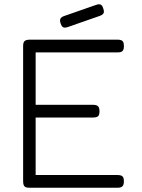

<svg xmlns="http://www.w3.org/2000/svg" viewBox="-20 -874 670 905"><path d="M118 11Q107 11 100.5 8Q94 5 91.5 -2Q89 -9 89 -20V-657Q89 -674 96 -680.5Q103 -687 121 -687H535Q546 -687 552.5 -684Q559 -681 561.5 -674.5Q564 -668 564 -656Q564 -645 561 -638.5Q558 -632 551.5 -629.5Q545 -627 534 -627H148V-380H419Q430 -380 436.5 -377Q443 -374 446 -367.5Q449 -361 449 -349Q449 -338 446 -331.5Q443 -325 436 -322.5Q429 -320 417 -320H148V-49H535Q546 -49 552.5 -46Q559 -43 561.5 -36.5Q564 -30 564 -19Q564 -8 561 -1.5Q558 5 551.5 8Q545 11 534 11ZM301 -747Q286 -742 278.5 -745Q271 -748 266 -763Q261 -777 264.5 -785Q268 -793 281 -798L433 -851Q447 -856 455 -852Q463 -848 467 -833Q472 -819 468 -811.5Q464 -804 450 -799Z"/></svg>

Font: Fredoka Light
Style: Regular
Weight: 300
Designer: Ben Nathan
Foundry: Milena B. Brandão, Ben Nathan
Version: Version 2.001